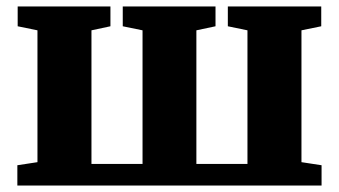

<svg xmlns="http://www.w3.org/2000/svg" viewBox="-20 -572 1045 592"><path d="M33.5 0V-62.5L95.5 -72V-478.5L34.5 -491V-552H320.5V-491L262 -478.5V-66.5H419.5V-478.5L358.5 -491V-552H644.5V-491L585.5 -478.5V-66.5H743V-478.5L682.5 -491V-552H970.5V-491L909.5 -478.5V-72L971.5 -62.5V0Z"/></svg>

Font: Merriweather 28pt Black
Style: Regular
Weight: 900
Version: Version 2.100